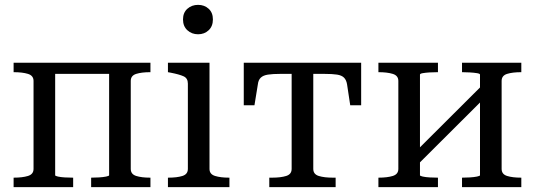

<svg xmlns="http://www.w3.org/2000/svg" viewBox="-20 -770 2201 790"><path d="M118 -75V-437Q118 -459 95 -466Q72 -473 37 -473H36V-512H207V-49Q207 -46 218.5 -43.5Q230 -41 246.5 -40Q263 -39 279 -39H281V0H36V-39H37Q72 -39 95 -46Q118 -53 118 -75ZM429 -49V-512H599V-473H597Q563 -473 540.5 -466Q518 -459 518 -437V-75Q518 -53 540.5 -46Q563 -39 597 -39H599V0H355V-39H356Q370 -39 387 -40Q404 -41 416.5 -43.5Q429 -46 429 -49ZM180 -466V-512H471V-466Z M795 -629Q769 -629 751 -645.5Q733 -662 733 -690Q733 -718 751 -734Q769 -750 795 -750Q821 -750 838.5 -734Q856 -718 856 -690Q856 -662 838.5 -645.5Q821 -629 795 -629ZM842 -512V-75Q842 -53 865 -46Q888 -39 922 -39H924V0H671V-39H673Q708 -39 730.5 -46Q753 -53 753 -75V-426Q753 -448 735.5 -456Q718 -464 682 -471L671 -473V-512Z M1224 -466V-512H1466V-337H1421L1408 -423Q1405 -441 1395.5 -450.5Q1386 -460 1367 -463Q1348 -466 1315 -466ZM1224 -466H1133Q1102 -466 1082.5 -463Q1063 -460 1053 -450.5Q1043 -441 1041 -423L1027 -337H983V-512H1224ZM1269 -75Q1269 -53 1291.5 -46Q1314 -39 1349 -39H1361V0H1088V-39H1100Q1135 -39 1157.5 -46Q1180 -53 1180 -75V-512H1269Z M1619 -75V-437Q1619 -459 1596 -466Q1573 -473 1538 -473H1537V-512H1782V-473H1780Q1764 -473 1747.5 -472Q1731 -471 1719.5 -469Q1708 -467 1708 -463V-49Q1708 -46 1719.5 -43.5Q1731 -41 1747.5 -40Q1764 -39 1780 -39H1782V0H1537V-39H1538Q1573 -39 1596 -46Q1619 -53 1619 -75ZM1955 -49V-463Q1955 -467 1942.5 -469Q1930 -471 1913 -472Q1896 -473 1882 -473H1881V-512H2125V-473H2124Q2089 -473 2066.5 -466Q2044 -459 2044 -437V-75Q2044 -53 2066.5 -46Q2089 -39 2124 -39H2125V0H1881V-39H1882Q1896 -39 1913 -40Q1930 -41 1942.5 -43.5Q1955 -46 1955 -49ZM1694 -88 1663 -119 1968 -423 1999 -392Z"/></svg>

Font: Roboto Serif 72pt
Style: Regular
Weight: 400
Designer: Greg Gazdowicz
Foundry: Commercial Type
Version: Version 1.008